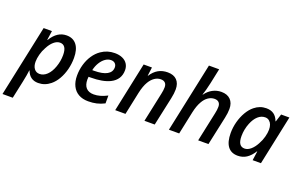

<svg xmlns="http://www.w3.org/2000/svg" viewBox="-137 -1247 3092 1973"><g transform="rotate(20 1409.0 -260.0)"><path d="M138.7 -541H229.5L214.8 -439.9H218.3Q252.9 -496.6 294.9 -523.9Q336.9 -551.3 388.2 -551.3Q459.5 -551.3 498.3 -501.5Q537.1 -451.7 537.1 -358.4Q537.1 -293.9 521.5 -232.9Q505.9 -171.9 477.1 -121.6Q448.2 -71.3 409.2 -39.6Q350.1 8.8 277.3 8.8Q185.1 8.8 151.9 -81.5H148.9Q144.5 -37.1 126 50.3L85.4 240.2H-26.9ZM398.9 -217.3Q421.9 -281.7 421.9 -347.7Q421.9 -458 349.6 -458Q315.4 -458 282.5 -429.7Q249.5 -401.4 223.6 -350.6Q202.1 -313 190.4 -268.3Q178.7 -223.6 178.7 -188.5Q178.7 -140.6 200.2 -112.1Q221.7 -83.5 259.3 -83.5Q302.7 -83.5 339.6 -118.7Q376.5 -153.8 398.9 -217.3Z M627.9 -200.2Q627.9 -263.2 644.8 -321.5Q661.6 -379.9 693.4 -427.2Q725.1 -474.6 768.6 -504.4Q834 -549.8 916 -549.8Q963.9 -549.8 999.5 -533.9Q1035.2 -518.1 1054.2 -488.5Q1073.2 -459 1073.2 -419.4Q1073.2 -367.7 1048.8 -329.3Q1024.4 -291 976.6 -267.1Q898.4 -228.5 765.6 -228.5H743.7Q741.7 -216.8 741.7 -198.7Q741.7 -138.7 770.5 -107.4Q799.3 -76.2 854.5 -76.2Q889.2 -76.2 924.6 -86.2Q960 -96.2 1001 -117.2V-31.2Q957.5 -9.3 916.3 0.2Q875 9.8 825.2 9.8Q763.2 9.8 719 -15.1Q674.8 -40 651.4 -87.4Q627.9 -134.8 627.9 -200.2ZM964.4 -411.1Q964.4 -436.5 948.2 -452.6Q932.1 -468.8 903.3 -468.8Q871.6 -468.8 841.6 -447.8Q811.5 -426.8 788.8 -389.4Q766.1 -352.1 755.9 -305.7H775.4Q868.2 -305.7 916.3 -332.8Q964.4 -359.9 964.4 -411.1Z M1232.4 -541H1323.2L1311 -447.3H1314Q1347.7 -499.5 1392.1 -524.7Q1436.5 -549.8 1494.1 -549.8Q1559.6 -549.8 1594.7 -513.9Q1629.9 -478 1629.9 -412.6Q1629.9 -369.1 1617.7 -313L1550.3 0H1438L1506.3 -321.3Q1515.6 -361.8 1515.6 -394.5Q1515.6 -425.3 1499.3 -441.9Q1482.9 -458.5 1451.7 -458.5Q1416 -458.5 1384 -436.8Q1352.1 -415 1328.6 -375.5Q1300.3 -328.1 1283.2 -250L1230.5 0H1118.2Z M1866.7 -759.8H1978.5L1943.8 -595.2Q1925.3 -510.3 1906.7 -458H1910.2Q1941.9 -502.4 1986.1 -526.1Q2030.3 -549.8 2081.5 -549.8Q2145.5 -549.8 2181.4 -513.7Q2217.3 -477.5 2217.3 -412.6Q2217.3 -369.1 2205.1 -313L2137.7 0H2025.4L2093.8 -321.3Q2103 -361.8 2103 -394.5Q2103 -425.3 2086.7 -441.9Q2070.3 -458.5 2039.1 -458.5Q2002.4 -458.5 1970 -436.3Q1937.5 -414.1 1914.6 -373Q1886.7 -324.7 1870.6 -250L1817.9 0H1705.6Z M2313.5 -185.5Q2313.5 -247.1 2329.8 -308.6Q2346.2 -370.1 2376 -421.1Q2405.8 -472.2 2444.3 -502.9Q2501.5 -549.8 2572.3 -549.8Q2622.1 -549.8 2654.8 -526.9Q2687.5 -503.9 2705.1 -456.1H2708.5L2735.8 -541H2826.2L2711.9 0H2621.1L2635.3 -100.1H2631.8Q2596.7 -44.4 2554.9 -17.3Q2513.2 9.8 2460 9.8Q2387.7 9.8 2350.6 -39.8Q2313.5 -89.4 2313.5 -185.5ZM2627.9 -191.9Q2648.9 -228.5 2660.6 -272.7Q2672.4 -316.9 2672.4 -352.1Q2672.4 -381.3 2664.1 -404.3Q2655.8 -427.2 2639.6 -440.9Q2621.1 -458 2593.3 -458Q2550.8 -458 2515.4 -426.5Q2480 -395 2456.5 -336.4Q2428.7 -267.1 2428.7 -193.8Q2428.7 -137.7 2446.8 -110.6Q2464.8 -83.5 2501.5 -83.5Q2535.6 -83.5 2569.3 -112.8Q2603 -142.1 2627.9 -191.9Z"/></g></svg>

Font: Viking Open Sans Light
Style: Bold Italic
Weight: 600
Italic angle: -12°
Foundry: Ascender Corporation
Version: Version 2.000